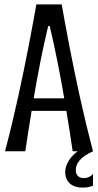

<svg xmlns="http://www.w3.org/2000/svg" viewBox="-20 -691 448 877"><path d="M312 0Q305.2 -46.9 297.9 -92.8Q290.5 -138.7 283.2 -184.6H124.5Q116.7 -138.7 109.6 -92.8Q102.5 -46.9 95.7 0H2.9Q18.6 -59.1 33.7 -121.8Q48.8 -184.6 62.5 -246.8Q76.2 -309.1 88.6 -369.4Q101.1 -429.7 111.6 -484.6Q122.1 -539.6 130.9 -586.9Q139.6 -634.3 146 -670.9H261.7Q268.1 -634.3 276.9 -586.9Q285.6 -539.6 296.1 -484.6Q306.6 -429.7 319.1 -369.4Q331.5 -309.1 345.2 -246.8Q358.9 -184.6 374 -121.8Q389.2 -59.1 404.8 0Q383.3 9.8 368.2 20Q353 30.3 343.8 41.3Q334.5 52.2 330.3 63.5Q326.2 74.7 326.2 85.9Q326.2 104 336.4 113.3Q346.7 122.6 362.3 122.6Q375 122.6 386.5 117.4Q397.9 112.3 404.8 103.5V157.2Q395 161.1 383.3 163.6Q371.6 166 355 166Q340.8 166 326.9 162.1Q313 158.2 302 149.7Q291 141.1 284.4 127.4Q277.8 113.8 277.8 94.2Q277.8 70.3 293 44.9Q308.1 19.5 334.5 0ZM200.2 -572.3Q180.2 -489.3 164.1 -407.2Q147.9 -325.2 133.8 -241.7H273.4Q259.3 -325.2 242.9 -407.2Q226.6 -489.3 207 -572.3Z"/></svg>

Font: Crushed
Style: Regular
Weight: 400
Width: 3
Designer: Astigmatic (AOETI)
Foundry: Astigmatic (AOETI)
Version: Version 001.000